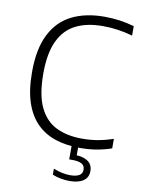

<svg xmlns="http://www.w3.org/2000/svg" viewBox="-101 -818 811 1090"><g transform="rotate(10 304.0 -272.5)"><path d="M402.5 9Q326 9 263.2 -11Q200.5 -31 155 -75.5Q109.5 -120 85 -192.2Q60.5 -264.5 60.5 -369Q60.5 -502 102.8 -586Q145 -670 223.8 -709.5Q302.5 -749 411 -749Q458.5 -749 500.2 -743Q542 -737 584 -725V-670.5Q542 -682.5 499.2 -688.8Q456.5 -695 412 -695Q320.5 -695 256.5 -663Q192.5 -631 158.8 -559.8Q125 -488.5 125 -371Q125 -248 159.5 -176.8Q194 -105.5 257 -75.2Q320 -45 405.5 -45Q451 -45 493 -52Q535 -59 584 -75.5V-20.5Q542.5 -6 497.8 1.5Q453 9 402.5 9ZM377 204Q352.5 204 326.2 199.2Q300 194.5 278 185V150.5Q306 161.5 329.2 166.2Q352.5 171 375.5 171Q408.5 171 426.8 160.5Q445 150 445 127.5Q445 104 426.8 93.8Q408.5 83.5 374.5 83.5H354.5V-10H392.5V69.5L381 53Q428.5 53 456.5 71.8Q484.5 90.5 484.5 128.5Q484.5 166 455.8 185Q427 204 377 204Z"/></g></svg>

Font: Encode Sans SC SemiExpanded Light
Style: Regular
Weight: 300
Width: 6
Designer: Multiple Designers
Foundry: Impallari Type
Version: Version 3.002